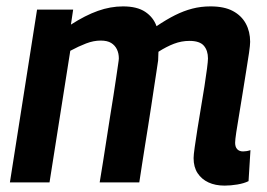

<svg xmlns="http://www.w3.org/2000/svg" viewBox="-20 -571 836 601"><path d="M683 10Q654 10 632.5 0Q611 -10 598.5 -29Q586 -48 586 -76Q586 -86 589.5 -110.5Q593 -135 598 -167Q603 -199 609 -234Q615 -269 620 -301Q625 -333 628 -356.5Q631 -380 631 -388Q631 -413 618 -428Q605 -443 573 -443Q548 -443 524.5 -434Q501 -425 476 -409Q476 -405 475.5 -396.5Q475 -388 475 -382Q473 -367 469.5 -345Q466 -323 462 -296Q458 -269 453.5 -239.5Q449 -210 444 -178.5Q439 -147 434 -116Q429 -85 424.5 -55.5Q420 -26 416 0H292Q297 -30 302.5 -64.5Q308 -99 313.5 -135Q319 -171 324.5 -205.5Q330 -240 335 -271Q340 -302 343.5 -327Q347 -352 349.5 -368Q352 -384 352 -388Q352 -404 346 -416.5Q340 -429 328 -436.5Q316 -444 295 -444Q273 -444 249.5 -435Q226 -426 200 -412L135 0H11L96 -541H209L202 -494Q247 -523 286.5 -537Q326 -551 365 -551Q409 -551 434.5 -534Q460 -517 470 -489Q501 -510 528 -523.5Q555 -537 582 -544Q609 -551 639 -551Q682 -551 709 -536.5Q736 -522 749.5 -497Q763 -472 763 -440Q763 -430 759.5 -405.5Q756 -381 750.5 -348Q745 -315 739.5 -279.5Q734 -244 728.5 -212Q723 -180 719.5 -156.5Q716 -133 716 -124Q716 -111 722.5 -104Q729 -97 741 -97Q746 -97 752 -98Q758 -99 764 -101L758 -4Q744 3 723 6.5Q702 10 683 10Z"/></svg>

Font: Georama ExtraCondensed Thin SemiBold
Style: Italic
Weight: 600
Italic angle: -9°
Version: Version 1.001